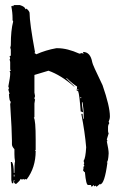

<svg xmlns="http://www.w3.org/2000/svg" viewBox="-20 -723 465 754"><path d="M36.6 -703.1H58.1Q79.6 -696.3 79.6 -686.5L84.5 -689Q96.2 -678.2 96.2 -671.9Q96.2 -633.3 117.7 -517.1Q115.2 -517.1 115.2 -514.6Q116.7 -514.6 122.6 -509.8Q159.7 -526.4 201.2 -533.7H206.1Q244.1 -533.7 292 -512.2Q293.5 -512.2 301.8 -514.6Q306.2 -512.2 308.6 -512.2L306.2 -517.1V-519Q335 -519 342.3 -478.5Q342.3 -471.7 382.8 -388.2Q411.6 -305.2 411.6 -266.1Q411.6 -255.9 406.7 -244.6L409.2 -239.7Q404.3 -231.9 404.3 -225.6V-209Q404.3 -203.6 406.7 -199.2L399.4 -175.3Q401.9 -170.9 401.9 -168.5H399.4Q406.7 -134.8 406.7 -120.6Q404.8 -86.9 399.4 -86.9Q399.4 -85 401.9 -85Q390.6 1 373 1V-1L358.9 10.7L356.4 5.9L351.6 8.3H349.1V3.4L339.8 10.7Q337.4 6.3 337.4 3.4H325.7Q317.9 3.4 313.5 -46.4Q311.5 -46.4 306.2 -53.7L308.6 -65.4Q306.2 -65.4 306.2 -67.9Q311 -67.9 311 -72.8L308.6 -77.6L311 -82.5Q308.6 -86.4 308.6 -91.8Q315.9 -101.6 318.4 -144.5Q313.5 -203.6 299.3 -275.9H304.2Q306.2 -258.8 306.2 -256.8H308.6V-275.9Q308.6 -292.5 304.2 -321.3H301.8V-314L306.2 -282.7H304.2Q299.3 -285.2 296.9 -285.2Q292 -351.6 287.1 -364.3L280.3 -368.7Q282.7 -371.6 282.7 -383.3Q267.1 -392.1 241.7 -416.5H239.7Q239.7 -414.6 272.9 -383.3H270.5Q219.2 -428.2 170.4 -445.3L115.2 -428.7V-359.4L117.7 -345.2Q115.2 -340.8 115.2 -335.4Q115.2 -333 117.7 -333L115.2 -316.4V-263.7Q115.2 -261.2 112.8 -261.2Q120.1 -252 120.1 -175.3V-134.8Q120.1 -132.3 117.7 -132.3Q117.7 -129.9 120.1 -129.9Q120.1 -64.5 84.5 -18.1Q82 -18.1 82 -20.5L77.1 -18.1H74.7Q72.3 -18.1 72.3 -20.5L67.4 -18.1H65.4L60.5 -20.5Q60.5 -15.1 43.9 -1H41.5Q38.1 -1 34.2 -8.3L36.6 -13.2V-15.6H34.2L31.7 -3.4H26.9L24.4 -15.6V-46.4Q24.4 -59.1 22.5 -86.9H26.9Q34.2 -76.2 34.2 -43.9H36.6Q36.6 -80.6 39.1 -89.4Q36.6 -102.1 36.6 -118.2V-137.2Q26.9 -147.5 26.9 -156.2V-170.9Q26.9 -206.5 20 -314Q22.5 -322.3 22.5 -323.7Q16.6 -323.7 15.1 -354.5H17.6L12.7 -371.1L15.1 -376Q15.1 -378.4 12.7 -383.3Q20 -420.4 20 -433.1V-438L17.6 -442.9L22.5 -445.3L20 -450.2V-478.5Q20 -483.9 17.6 -488.3Q20 -492.7 20 -495.6Q17.6 -500 17.6 -502.4Q22.5 -502.4 22.5 -507.3V-526.4Q22.5 -533.7 20 -533.7L22.5 -545.4V-547.9Q22.5 -603.5 31.7 -638.7L29.3 -643.6V-650.4Q29.3 -674.3 24.4 -698.2L29.3 -700.7Q29.3 -698.2 31.7 -698.2Q32.7 -703.1 36.6 -703.1ZM284.7 -373.5V-368.7H287.1V-373.5ZM294.4 -340.3V-337.9H299.3V-340.3ZM34.2 -37.1V-29.8H36.6V-37.1Z"/></svg>

Font: Mister Brush
Style: Regular
Weight: 400
Designer: GGBotNet
Foundry: GGBotNet
Version: 1.00